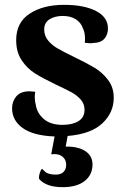

<svg xmlns="http://www.w3.org/2000/svg" viewBox="-20 -551 516 795"><path d="M260 12 252 56Q303 55 333 74.5Q363 94 363 130Q363 173 330.5 198.5Q298 224 240 224Q171 224 142 190Q140 181 144.5 166Q149 151 154 148Q155 149 167.5 160.5Q180 172 212 172Q232 172 243 161Q254 150 254 131Q254 112 241 99.5Q228 87 204 87L192 88L206 14Q119 11 74.5 -20.5Q30 -52 30 -103Q30 -131 47.5 -152Q65 -173 103 -173Q110 -173 126 -171Q124 -163 124 -148Q124 -131 128 -118Q133 -83 161 -58.5Q189 -34 239 -34Q280 -34 305 -49.5Q330 -65 330 -96Q330 -121 314.5 -138.5Q299 -156 278.5 -167.5Q258 -179 211 -201Q157 -227 125 -247Q93 -267 70 -301Q47 -335 47 -385Q47 -458 103 -494.5Q159 -531 245 -531Q328 -531 377.5 -505.5Q427 -480 427 -433Q427 -408 412.5 -391Q398 -374 366 -373Q361 -372 351 -372Q345 -372 331 -374Q332 -379 332 -391Q332 -416 324 -432Q316 -457 294 -471Q272 -485 240 -485Q207 -485 185 -471Q163 -457 163 -429Q163 -403 179 -383.5Q195 -364 218.5 -350.5Q242 -337 285 -316Q339 -290 371.5 -270.5Q404 -251 427.5 -220Q451 -189 451 -146Q451 -85 404 -40.5Q357 4 260 12Z"/></svg>

Font: Arima Madurai Black
Style: Regular
Weight: 900
Designer: Joana Correia and Natanael Gama
Foundry: NDISCOVER
Version: Version 1.019